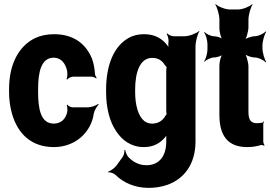

<svg xmlns="http://www.w3.org/2000/svg" viewBox="-20 -704 1312 932"><path d="M165 -257V-271C165 -353 179 -424 241 -424C275 -424 298 -398 306 -359C308 -349 307 -326 303 -320L306 -318C310 -324 326 -332 336 -332H424C432 -332 442 -327 447 -323L449 -326C446 -330 441 -339 441 -347C439 -372 435 -396 427 -418C398 -491 337 -538 243 -538C206 -538 175 -531 148 -518C71 -479 24 -393 24 -271V-257C24 -220 29 -185 38 -153C65 -57 130 10 242 10C300 10 349 -13 381 -45C406 -70 429 -106 435 -152C438 -168 451 -189 459 -197L457 -200C447 -192 423 -183 407 -183H333C324 -183 310 -190 307 -196L304 -194C307 -188 308 -168 306 -159C298 -124 274 -104 241 -104C178 -104 165 -174 165 -257Z M787 -31V-17C787 57 750 98 691 98C652 98 623 80 601 56C595 48 589 32 588 24H584C585 32 582 48 576 57L545 100C537 111 515 127 505 129L506 133C515 131 533 137 542 146C579 183 636 208 701 208C734 208 765 203 793 193C871 165 929 96 929 -18V-478C929 -502 939 -539 948 -552L947 -554C934 -542 898 -528 875 -528H824C813 -528 797 -535 792 -542L789 -539C794 -533 799 -514 798 -504V-502C796 -489 797 -471 801 -462L804 -464C801 -473 790 -488 781 -497C757 -522 725 -538 679 -538C651 -538 625 -532 603 -519C533 -479 495 -389 495 -268V-258C495 -178 513 -112 544 -67C572 -24 616 10 678 10C724 10 756 -8 780 -36C785 -41 791 -49 793 -55L790 -56C787 -51 787 -39 787 -31ZM787 -361V-166C787 -163 788 -149 789 -148L792 -151C790 -152 785 -145 783 -142C770 -119 749 -104 718 -104C704 -104 692 -108 681 -116C651 -140 636 -193 636 -258V-268C636 -349 657 -423 719 -423C749 -423 768 -409 781 -387C783 -385 790 -376 792 -377L790 -381C788 -380 787 -364 787 -361Z M1180 10C1206 10 1227 6 1247 0C1251 -1 1259 1 1262 4L1264 1C1262 -2 1258 -11 1258 -16V-104C1258 -107 1260 -110 1262 -112L1260 -115C1258 -113 1256 -109 1254 -109C1246 -107 1237 -106 1227 -106C1198 -106 1186 -122 1186 -161V-380C1186 -401 1176 -438 1165 -449L1162 -446C1171 -435 1200 -425 1217 -425C1234 -425 1261 -412 1270 -401L1272 -404C1264 -415 1254 -449 1254 -470V-483C1254 -504 1264 -538 1272 -549L1270 -552C1261 -541 1234 -528 1217 -528C1200 -528 1171 -518 1162 -507L1165 -504C1176 -515 1186 -552 1186 -573V-608C1186 -632 1197 -669 1206 -682L1204 -684C1192 -672 1158 -658 1135 -658H1096C1073 -658 1039 -672 1027 -684L1025 -682C1034 -669 1045 -632 1045 -608V-567C1045 -548 1053 -517 1063 -507L1066 -510C1058 -520 1033 -528 1019 -528C1004 -528 981 -539 973 -549L971 -546C979 -536 987 -508 987 -490V-464C987 -445 979 -417 971 -407L973 -404C981 -414 1004 -425 1019 -425C1033 -425 1058 -433 1066 -443L1063 -446C1053 -436 1045 -405 1045 -387V-146C1045 -43 1088 10 1180 10Z"/></svg>

Font: Asimov
Style: EdgeExtreme
Weight: 500
Designer: Google
Version: Version 2.000980: 2014